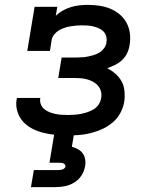

<svg xmlns="http://www.w3.org/2000/svg" viewBox="-20 -548 640 788"><path d="M258 8Q232 8 207 5.5Q182 3 158 -3Q134 -9 112.5 -20Q91 -31 75 -48.5Q59 -66 51.5 -90Q44 -114 48 -139Q49 -141 49 -142.5Q49 -144 50 -146H145Q145 -145 145 -144.5Q145 -144 145 -143Q143 -131 148 -119Q153 -107 162.5 -99.5Q172 -92 183.5 -87.5Q195 -83 207 -80.5Q219 -78 232 -77Q245 -76 258 -76Q271 -76 284.5 -77Q298 -78 311.5 -80.5Q325 -83 338.5 -87.5Q352 -92 364.5 -99.5Q377 -107 385 -119.5Q393 -132 395 -145Q398 -159 394.5 -172.5Q391 -186 382.5 -196Q374 -206 362 -212.5Q350 -219 337 -222.5Q324 -226 310 -227Q296 -228 282 -228H219L233 -312H295Q307 -312 319.5 -313Q332 -314 343.5 -316.5Q355 -319 367.5 -323Q380 -327 390.5 -334Q401 -341 408.5 -352Q416 -363 417 -375Q419 -387 416 -398.5Q413 -410 405.5 -418Q398 -426 387.5 -431Q377 -436 365.5 -439Q354 -442 342 -443Q330 -444 318 -444Q305 -444 293 -443Q281 -442 269 -440Q257 -438 245 -434Q233 -430 222 -423.5Q211 -417 202.5 -406.5Q194 -396 192 -384L185 -339H92L122 -520H215L209 -483Q222 -496 238.5 -505Q255 -514 271.5 -519Q288 -524 305.5 -526Q323 -528 340 -528Q364 -528 387.5 -524.5Q411 -521 432 -512.5Q453 -504 470.5 -489.5Q488 -475 499 -455Q510 -435 513 -411.5Q516 -388 512 -364Q510 -348 502.5 -331.5Q495 -315 482 -302.5Q469 -290 453 -282Q437 -274 420 -268Q438 -259 453.5 -245.5Q469 -232 479 -214Q489 -196 491 -174Q493 -152 490 -131Q486 -107 474 -84.5Q462 -62 442.5 -45.5Q423 -29 400 -18.5Q377 -8 353 -2Q329 4 305.5 6Q282 8 258 8ZM107 220 119 150H219Q223 150 227.5 149.5Q232 149 236.5 147.5Q241 146 244.5 142.5Q248 139 249 135Q249 131 246.5 127.5Q244 124 240.5 122.5Q237 121 232.5 120.5Q228 120 224 120H183L203 0H284L275 54Q288 58 300 64.5Q312 71 319.5 81.5Q327 92 329.5 106Q332 120 329 135Q326 154 314.5 172Q303 190 285 201Q267 212 247 216Q227 220 207 220Z"/></svg>

Font: Iosevka Etoile Medium Oblique
Style: Regular
Weight: 500
Italic angle: -9°
Designer: Belleve Invis
Foundry: Belleve Invis
Version: Version 15.5.2; ttfautohint (v1.8.4)